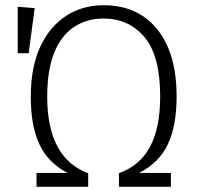

<svg xmlns="http://www.w3.org/2000/svg" viewBox="-20 -716 762 736"><path d="M635 0H436V-52Q518 -82 556 -155Q594 -228 594 -346Q594 -502 534 -573.5Q474 -645 377 -645Q314 -645 265 -613.5Q216 -582 188.5 -515.5Q161 -449 161 -345Q161 -110 318 -52V0H120V-53H239Q164 -92 131 -163Q98 -234 98 -345Q98 -458 134 -536Q170 -614 233 -655Q296 -696 377 -696Q508 -696 582.5 -604Q657 -512 657 -346Q657 -234 623.5 -163Q590 -92 513 -53H635ZM90 -512H48V-690L113 -685Z"/></svg>

Font: Trujillo Light
Style: Regular
Weight: 300
Designer: Fira Sans original fonts by bBox Type GmbH, Carrois Corporate GbR, & Edenspiekermann AG / Changes by Cristiano Sobral
Foundry: Fira Sans original fonts by bBox Type GmbH, Carrois Corporate GbR, & Edenspiekermann AG / Changes by Cristiano Sobral
Version: Version 4.301;July 28, 2020;FontCreator 13.0.0.2655 64-bit